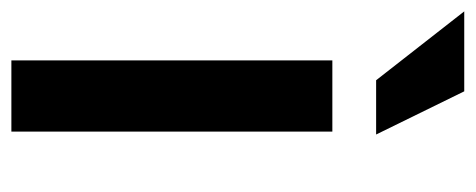

<svg xmlns="http://www.w3.org/2000/svg" viewBox="-264 -552 816 329"><g transform="rotate(90 143.5 -388.0)"><path d="M83 -550H205V0H83ZM-1 -776H136L210 -625H117Z"/></g></svg>

Font: Krub SemiBold
Style: Regular
Weight: 600
Version: Version 1.000; ttfautohint (v1.6)